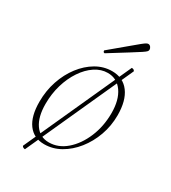

<svg xmlns="http://www.w3.org/2000/svg" viewBox="-182 -760 834 935"><g transform="rotate(30 235.0 -292.5)"><path d="M177 12Q118 12 86 -31.5Q54 -75 54 -156Q54 -218 72.5 -273Q91 -328 123.5 -370.5Q156 -413 198 -437.5Q240 -462 287 -462Q349 -462 383 -416.5Q417 -371 417 -289Q417 -229 397.5 -175Q378 -121 344.5 -79Q311 -37 268 -12.5Q225 12 177 12ZM192 -7Q245 -7 289 -45Q333 -83 359.5 -146Q386 -209 386 -283Q386 -357 355.5 -400.5Q325 -444 273 -444Q236 -444 202 -421.5Q168 -399 141.5 -359.5Q115 -320 100 -269.5Q85 -219 85 -162Q85 -89 113.5 -48Q142 -7 192 -7ZM108.6 79.8Q103.7 79.8 98.8 77.4Q93.9 74.9 91.8 70L361.3 -523.6Q366.9 -523.6 371.5 -521.5Q376 -519.4 378.1 -513.8ZM211 -519Q202 -519 202 -530Q261 -579 293.5 -606.5Q326 -634 341.5 -646.5Q357 -659 363 -662Q369 -665 373 -665Q381 -665 386.5 -658Q392 -651 392 -643Q392 -638 388 -633Q384 -628 367.5 -617Q351 -606 314 -583Q277 -560 211 -519Z"/></g></svg>

Font: Petrona Thin
Style: Italic
Weight: 100
Italic angle: -9°
Designer: Ringo R. Seeber
Foundry: Ringo R. Seeber
Version: Version 2.001; ttfautohint (v1.8.3)